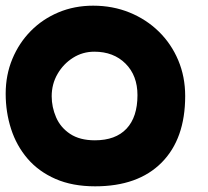

<svg xmlns="http://www.w3.org/2000/svg" viewBox="-20 -574 732 676"><path d="M315 82Q235 82 175.5 56Q116 30 77 -15.5Q38 -61 19 -120Q0 -179 0 -244Q0 -310 23.5 -366.5Q47 -423 88.5 -465Q130 -507 186 -530.5Q242 -554 308 -554Q377 -554 436 -530Q495 -506 539 -463Q583 -420 607.5 -362Q632 -304 632 -236Q632 -85 549 -1.5Q466 82 315 82ZM314 -80Q387 -80 425.5 -121Q464 -162 464 -239Q464 -308 422 -350Q380 -392 312 -392Q271 -392 237 -370.5Q203 -349 182.5 -313.5Q162 -278 162 -235Q162 -197 177.5 -161Q193 -125 227 -102.5Q261 -80 314 -80Z"/></svg>

Font: KN Bobohei
Style: Bold
Weight: 700
Designer: Kingnam Type Foundry
Version: Version 1.710;March 18, 2023